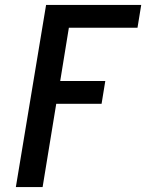

<svg xmlns="http://www.w3.org/2000/svg" viewBox="-20 -550 640 775"><path d="M44 205 166 -530H550L535 -438H258L223 -223H405L390 -131H207L152 205Z"/></svg>

Font: Iosevka Curly Slab SmBdEx
Style: Italic
Weight: 600
Width: 7
Italic angle: -9°
Monospace: yes
Designer: Belleve Invis
Foundry: Belleve Invis
Version: Version 11.1.0; ttfautohint (v1.8.3)